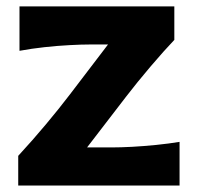

<svg xmlns="http://www.w3.org/2000/svg" viewBox="-20 -571 606 591"><path d="M36.1 0V-91.3Q81.1 -140.1 121.3 -188.2Q161.6 -236.3 194.8 -279.8L312.5 -434.1H257.8Q231.4 -434.1 194.3 -432.1Q157.2 -430.2 116.9 -425.8Q76.7 -421.4 40 -414.6V-551.3H516.6V-448.2Q485.4 -415.5 443.8 -366.7Q402.3 -317.9 367.7 -272.9L248 -117.2H323.7Q350.6 -117.2 387 -119.1Q423.3 -121.1 461.7 -125Q500 -128.9 532.7 -134.3V0Z"/></svg>

Font: Pinar-FD Bold
Style: Regular
Weight: 700
Designer: Amin Abedi
Version: Version 3.000